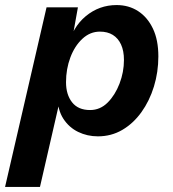

<svg xmlns="http://www.w3.org/2000/svg" viewBox="-59 -529 684 759"><path d="M-39 210 125 -500H249L221 -344L210 -345Q227 -421 280 -465Q333 -509 402 -509Q450 -509 487 -485Q524 -461 545.5 -416Q567 -371 567 -306Q567 -244 549.5 -187Q532 -130 500 -85.5Q468 -41 424.5 -15.5Q381 10 328 10Q286 10 250 -7.5Q214 -25 191.5 -59.5Q169 -94 168 -147L187 -173L99 210ZM297 -94Q337 -94 366.5 -123.5Q396 -153 413.5 -198.5Q431 -244 431 -292Q431 -328 419.5 -353Q408 -378 387 -391Q366 -404 336 -404Q297 -404 266.5 -375.5Q236 -347 219 -301.5Q202 -256 202 -204Q202 -155 226 -124.5Q250 -94 297 -94Z"/></svg>

Font: Kantumruy Pro SemiBold
Style: Italic
Weight: 600
Italic angle: -13°
Version: Version 1.002